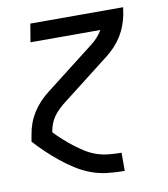

<svg xmlns="http://www.w3.org/2000/svg" viewBox="-82 -600 765 874"><g transform="rotate(-10 300.0 -162.5)"><path d="M423 205Q383 205 343.5 200.5Q304 196 267.5 182Q231 168 199 147.5Q167 127 138 103.5Q109 80 81.5 54Q54 28 29 0L35 -33Q39 -58 48 -82.5Q57 -107 71 -129.5Q85 -152 103.5 -172Q122 -192 144 -209L373 -387Q389 -399 402.5 -414Q416 -429 426 -446H103L117 -530H546L541 -497Q536 -472 527 -447.5Q518 -423 504 -400.5Q490 -378 471.5 -358Q453 -338 431 -321L202 -143Q189 -132 177 -120Q165 -108 155.5 -94Q146 -80 140 -64.5Q134 -49 131 -33L130 -25Q149 -5 169.5 13.5Q190 32 212 49Q234 66 257.5 81Q281 96 308 105.5Q335 115 364.5 118Q394 121 423 121H424V205Z"/></g></svg>

Font: Iosevka Curly MdExObl
Style: Regular
Weight: 500
Width: 7
Italic angle: -9°
Monospace: yes
Designer: Belleve Invis
Foundry: Belleve Invis
Version: Version 11.1.0; ttfautohint (v1.8.3)